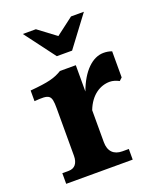

<svg xmlns="http://www.w3.org/2000/svg" viewBox="-136 -813 748 898"><g transform="rotate(-20 238.0 -364.0)"><path d="M269 -123V-282C295 -350 344 -379 391 -379C406 -379 422 -374 437 -366L451 -379V-509C437 -514 424 -516 410 -516C355 -516 302 -466 269 -375V-506H190C154 -484 122 -475 30 -467V-414C106 -420 116 -415 116 -348V-111C116 -74 99 -53 69 -53H37V0H368V-53H336C293 -53 269 -78 269 -123ZM86 -728 200 -576H276L390 -728H326L239 -662L151 -728Z"/></g></svg>

Font: LT Superior Serif ExtraBold
Style: Regular
Weight: 800
Designer: Daniel Lyons
Foundry: LyonsType
Version: Version 2.120;FEAKit 1.0